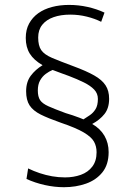

<svg xmlns="http://www.w3.org/2000/svg" viewBox="-20 -742 554 793"><path d="M244.1 31.2Q205.1 31.2 164.8 22.2Q124.5 13.2 89.4 -2.9L96.2 -46.4Q119.1 -35.2 144 -26.9Q168.9 -18.6 195.3 -13.9Q221.7 -9.3 248.5 -9.3Q284.2 -9.3 314 -20Q343.8 -30.8 361.3 -54Q378.9 -77.1 378.9 -113.3Q378.9 -137.7 368.2 -157Q357.4 -176.3 325.7 -195.1Q293.9 -213.9 230.5 -235.4Q179.2 -253.4 147.9 -269Q116.7 -284.7 102.3 -306.6Q87.9 -328.6 87.9 -365.2Q87.9 -403.3 106.9 -429Q126 -454.6 155.8 -472.7Q119.6 -493.7 103 -520.5Q86.4 -547.4 86.4 -585.4Q86.4 -619.1 100.1 -644.5Q113.8 -669.9 137.9 -687.3Q162.1 -704.6 194.6 -713.1Q227.1 -721.7 265.1 -721.7Q304.2 -721.7 341.6 -713.4Q378.9 -705.1 411.6 -689.9L397.9 -651.9Q372.1 -665 338.6 -673.3Q305.2 -681.6 270 -681.6Q231 -681.6 201.2 -671.1Q171.4 -660.6 154.5 -639.6Q137.7 -618.7 137.7 -586.9Q137.7 -553.2 150.4 -534.9Q163.1 -516.6 195.1 -502.9Q227.1 -489.3 283.7 -468.3Q336.9 -448.7 369.1 -430.4Q401.4 -412.1 416 -389.6Q430.7 -367.2 430.7 -334Q430.7 -295.4 411.6 -271.2Q392.6 -247.1 360.8 -230Q394 -210.9 411.4 -181.2Q428.7 -151.4 428.7 -113.8Q428.7 -62.5 403.1 -30.5Q377.4 1.5 335.4 16.4Q293.5 31.2 244.1 31.2ZM324.7 -249Q336.9 -256.8 350.8 -266.1Q364.7 -275.4 374.5 -291Q384.3 -306.6 384.3 -333.5Q384.3 -356 368.9 -372.1Q353.5 -388.2 326.4 -401.6Q299.3 -415 264.6 -428.2Q249.5 -433.6 234.4 -439.2Q219.2 -444.8 209 -448.7Q198.7 -452.6 197.3 -453.1Q183.1 -447.3 168.9 -436.8Q154.8 -426.3 145.5 -409.7Q136.2 -393.1 136.2 -368.2Q136.2 -342.8 145.5 -328.6Q154.8 -314.5 179.7 -303.2Q204.6 -292 251 -274.9Q263.7 -271.5 279.8 -265.9Q295.9 -260.3 309.1 -255.4Q322.3 -250.5 324.7 -249Z"/></svg>

Font: Comme ExtraLight
Style: Regular
Weight: 250
Version: Version 1.000;gftools[0.9.27]